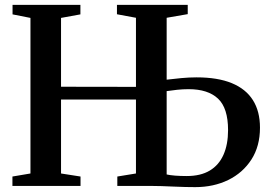

<svg xmlns="http://www.w3.org/2000/svg" viewBox="-20 -763 1102 788"><path d="M781 5Q764 5 741.2 4.5Q718.5 4 693.2 2.8Q668 1.5 642.8 0.8Q617.5 0 596 0H461.5V-38.5L538 -51V-354.5H230.5V-51L310.5 -38.5V0H31V-38.5L105 -51V-689.5L31.5 -704V-743H310V-704L230.5 -689.5V-407L538 -406.5V-690L460 -704.5V-743H750.5V-705L664 -690V-436Q692.5 -439.5 724.5 -442.5Q756.5 -445.5 786.5 -445.5Q873.5 -445.5 931.2 -421.8Q989 -398 1018 -352Q1047 -306 1047 -239Q1047 -163 1011.8 -108.2Q976.5 -53.5 916.5 -24.2Q856.5 5 781 5ZM746.5 -40.5Q803.5 -40.5 841 -63Q878.5 -85.5 897.2 -127.8Q916 -170 916 -229Q916 -319.5 874.8 -358.2Q833.5 -397 754 -397Q730 -397 707 -394.5Q684 -392 664 -389V-47Q677 -44 698.5 -42.2Q720 -40.5 746.5 -40.5Z"/></svg>

Font: Merriweather 72pt SemiBold
Style: Regular
Weight: 600
Version: Version 2.100